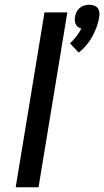

<svg xmlns="http://www.w3.org/2000/svg" viewBox="-20 -787 438 807"><path d="M311 -566 274 -605Q289 -618 301 -634Q313 -650 322 -667Q314 -669 308 -673.5Q302 -678 298.5 -685Q295 -692 294.5 -700Q294 -708 295 -716Q297 -726 301.5 -736Q306 -746 315 -753.5Q324 -761 334.5 -764Q345 -767 355 -767Q365 -767 374.5 -764Q384 -761 390 -753.5Q396 -746 397.5 -736Q399 -726 397 -716Q394 -695 386.5 -674.5Q379 -654 368.5 -634.5Q358 -615 343.5 -597.5Q329 -580 311 -566ZM46 0 167 -735H263L142 0Z"/></svg>

Font: Iosevka Aile Medium Oblique
Style: Regular
Weight: 500
Italic angle: -9°
Designer: Belleve Invis
Foundry: Belleve Invis
Version: Version 31.1.0; ttfautohint (v1.8.4)